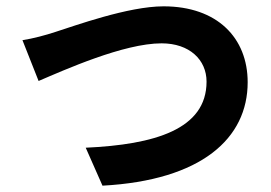

<svg xmlns="http://www.w3.org/2000/svg" viewBox="-20 -552 858 607"><path d="M51 -425 102 -296C184 -331 371 -415 491 -415C579 -415 633 -363 633 -294C633 -143 469 -95 251 -85L304 35C618 18 763 -115 763 -292C763 -432 667 -532 497 -532C385 -532 215 -470 155 -451C125 -441 84 -430 51 -425Z"/></svg>

Font: GenEiGothic-pro-Regular
Style: Bold
Weight: 700
Designer: Ryoko NISHIZUKA (kana & ideographs); Paul D. Hunt (Latin, Greek & Cyrillic); Wenlong ZHANG (bopomofo); Sandoll Communica
Foundry: Adobe Systems Incorporated; o_tamon
Version: Version 1.000.140830